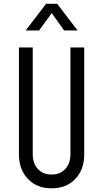

<svg xmlns="http://www.w3.org/2000/svg" viewBox="-20 -1008 561 1044"><path d="M438 -750V-169Q438 -86 389.5 -35Q341 16 260.5 16Q180.5 16 131.8 -35Q83 -86 83 -169V-750H158V-169Q158 -119.5 186 -89.2Q214 -59 260.5 -59Q307 -59 335 -89.2Q363 -119.5 363 -169V-750ZM119.5 -842.2 230.8 -987.5H290.8L402 -842.2H329L261.2 -936.8L192.5 -842.2Z"/></svg>

Font: Mohave Light
Style: Regular
Weight: 300
Designer: Gumpita Rahayu
Foundry: Tokotype
Version: Version 2.003